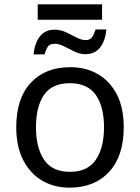

<svg xmlns="http://www.w3.org/2000/svg" viewBox="-20 -856 645 886"><path d="M154 -765V-836H451V-765ZM135 -605Q140 -658 164.5 -688.5Q189 -719 232 -719Q260 -719 285 -707Q310 -695 333 -683Q356 -671 375 -671Q396 -671 405 -684.5Q414 -698 421 -720H471Q466 -668 442 -637Q418 -606 374 -606Q349 -606 324 -618Q299 -630 276 -642Q253 -654 232 -654Q210 -654 201 -641Q192 -628 186 -605ZM551 -269Q551 -136 483.5 -63Q416 10 301 10Q230 10 174.5 -22.5Q119 -55 87 -117.5Q55 -180 55 -269Q55 -402 122 -474Q189 -546 304 -546Q377 -546 432.5 -513.5Q488 -481 519.5 -419.5Q551 -358 551 -269ZM146 -269Q146 -174 183.5 -118.5Q221 -63 303 -63Q384 -63 422 -118.5Q460 -174 460 -269Q460 -364 422 -418Q384 -472 302 -472Q220 -472 183 -418Q146 -364 146 -269Z"/></svg>

Font: Go Noto Current
Style: Regular
Weight: 400
Designer: Monotype Design Team
Foundry: Monotype Imaging Inc.
Version: Version 2.007; ttfautohint (v1.8) -l 8 -r 50 -G 200 -x 14 -D